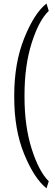

<svg xmlns="http://www.w3.org/2000/svg" viewBox="-20 -817 304 1067"><path d="M59.1 -287.1Q59.1 -466.3 114.7 -605Q170.4 -743.7 238.3 -797.4L251 -756.3Q196.3 -704.6 156.2 -578.6Q116.2 -452.6 116.2 -288.6V-278.8Q116.2 -115.2 156.2 10.7Q196.3 136.7 251 190.4L238.3 229.5Q169.9 174.8 114.3 39.1Q58.6 -96.7 59.1 -279.8Z"/></svg>

Font: RobotoCondensed-Light
Style: Light
Weight: 300
Designer: Google
Version: Version 1.200311; 2013